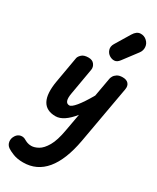

<svg xmlns="http://www.w3.org/2000/svg" viewBox="-324 -934 1180 1443"><g transform="rotate(30 266.0 -212.0)"><path d="M154 428.5Q102.5 428.5 66 413.8Q29.5 399 13.5 387.5Q-9 371.5 -13 344.2Q-17 317 0 291Q14.5 268.5 38.8 263.5Q63 258.5 85.5 273Q94.5 278.5 109.5 284.2Q124.5 290 144.5 290Q172.5 290 205.2 271.5Q238 253 267 203Q296 153 312.5 58L339.5 -91.5Q301 -43.5 263.8 -18.8Q226.5 6 191.5 6Q110.5 6 79.5 -51.8Q48.5 -109.5 68.5 -225L108 -451Q112 -467 130.5 -483.8Q149 -500.5 188 -500.5Q222 -500.5 238.2 -478.2Q254.5 -456 250 -430.5L210.5 -203.5Q202.5 -160 210.2 -138.2Q218 -116.5 240.5 -116.5Q259.5 -116.5 293.2 -157.2Q327 -198 373 -278L402 -440.5Q403 -449 410.8 -463.2Q418.5 -477.5 436.2 -489Q454 -500.5 484 -500.5Q518 -500.5 534.2 -482Q550.5 -463.5 545 -432L456 67.5Q423.5 246.5 347.8 337.5Q272 428.5 154 428.5ZM324 -588.5Q301 -602.5 292.8 -628.8Q284.5 -655 301 -682.5L378 -810Q402 -850 434.8 -851.8Q467.5 -853.5 490.5 -832Q514 -811 516.2 -781Q518.5 -751 500 -726.5L407.5 -604Q389 -579.5 367.2 -577.5Q345.5 -575.5 324 -588.5Z"/></g></svg>

Font: Edu AU VIC WA NT Pre
Style: Bold
Weight: 700
Designer: Tina and Corey Anderson, Eben Sorkin, Mirko Velimirovic
Foundry: Google for Education
Version: Version 1.001